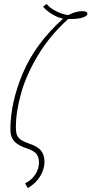

<svg xmlns="http://www.w3.org/2000/svg" viewBox="-20 -774 466 980"><path d="M108 162Q142 145 160.5 116Q179 87 179 55Q179 29 166.5 12.5Q154 -4 121 -15Q72 -31 52.5 -53Q33 -75 33 -111Q33 -251 97 -401.5Q161 -552 302 -679Q275 -684 246 -701.5Q217 -719 200 -740L218 -754Q232 -735 264.5 -718Q297 -701 328 -697Q368 -717 399 -717Q413 -717 419.5 -714Q426 -711 426 -702Q426 -693 403.5 -685Q381 -677 340 -677H328Q234 -592 174 -492Q114 -392 87.5 -297.5Q61 -203 61 -124Q61 -99 66.5 -85Q72 -71 87 -60.5Q102 -50 134 -39Q171 -27 189 -5.5Q207 16 207 52Q207 90 184.5 126.5Q162 163 122 186Z"/></svg>

Font: Noto Serif CondThin
Style: Italic
Weight: 250
Width: 3
Italic angle: -12°
Designer: Monotype Design Team
Foundry: Monotype Imaging Inc.
Version: Version 1.001